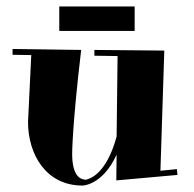

<svg xmlns="http://www.w3.org/2000/svg" viewBox="-20 -544 602 596"><path d="M273 -389V-371L345 -370L342 -120C315 -22 274 8 246 14C228 13 204 1 204 -67C204 -67 204 -152 232 -389L19 -392V-374L77 -373L67 -165C67 -66 122 32 236 32C236 32 298 32 342 -64L341 16L531 -1L529 -19L478 -14L490 -387ZM164 -448H398V-524H164Z"/></svg>

Font: Purple Purse
Style: Regular
Weight: 400
Designer: Astigmatic (AOETI)
Foundry: Astigmatic (AOETI)
Version: Version 1.000